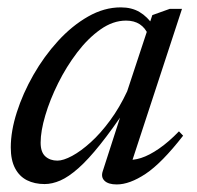

<svg xmlns="http://www.w3.org/2000/svg" viewBox="-20 -478 520 508"><path d="M252 -25.5 307 -196H317.5Q277 -135.5 245.2 -95.8Q213.5 -56 187.5 -33Q161.5 -10 139.8 -0.5Q118 9 98 9Q71.5 9 51.2 -1.2Q31 -11.5 19.8 -33Q8.5 -54.5 8.5 -88Q8.5 -131 24.5 -181Q40.5 -231 68.5 -280Q96.5 -329 133.5 -369.5Q170.5 -410 213 -434.2Q255.5 -458.5 299.5 -458.5Q328.5 -458.5 349.2 -446.2Q370 -434 386.5 -409.5L371.5 -387Q364.5 -404 349.8 -413.8Q335 -423.5 313.5 -423.5Q279 -423.5 246 -400.2Q213 -377 184.2 -339.2Q155.5 -301.5 133.8 -257.8Q112 -214 99.8 -172.5Q87.5 -131 87.5 -100.5Q87.5 -75.5 100 -64.2Q112.5 -53 132 -53Q147.5 -53 170.8 -65.5Q194 -78 220 -101.5Q246 -125 271.2 -159.2Q296.5 -193.5 316.5 -236.5L383 -438L429 -454.5H461.5L325 -38L316 -56Q331.5 -53 353.2 -60Q375 -67 400.8 -84.8Q426.5 -102.5 453.5 -130.5L464.5 -119Q408 -46.5 365.5 -18.2Q323 10 289 10Q266.5 10 256.5 0.2Q246.5 -9.5 252 -25.5Z"/></svg>

Font: Newsreader 36pt
Style: Italic
Weight: 400
Italic angle: -17°
Designer: Hugues Gentile
Foundry: Production Type
Version: Version 1.003